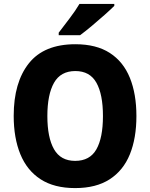

<svg xmlns="http://www.w3.org/2000/svg" viewBox="-20 -951 768 981"><path d="M677 -358Q677 -245 643.5 -162.5Q610 -80 540.5 -35Q471 10 364 10Q257 10 187.5 -35Q118 -80 84 -163Q50 -246 50 -359Q50 -530 127.5 -627.5Q205 -725 365 -725Q472 -725 541 -680.5Q610 -636 643.5 -553.5Q677 -471 677 -358ZM222 -358Q222 -248 256 -188.5Q290 -129 364 -129Q439 -129 472.5 -188Q506 -247 506 -358Q506 -469 472.5 -528.5Q439 -588 365 -588Q290 -588 256 -528Q222 -468 222 -358ZM564 -921Q546 -903 514.5 -875Q483 -847 449 -818.5Q415 -790 389 -771H280V-784Q305 -817 335.5 -857Q366 -897 386 -931H564Z"/></svg>

Font: Noto Sans Sinhala SemiCondensed ExtraBold
Style: Regular
Weight: 800
Width: 4
Designer: Jelle Bosma - Monotype Design Team
Foundry: Monotype Imaging Inc.
Version: Version 2.006; ttfautohint (v1.8.4.7-5d5b)